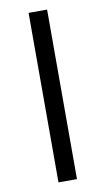

<svg xmlns="http://www.w3.org/2000/svg" viewBox="-83 -752 435 793"><g transform="rotate(-10 134.5 -355.5)"><path d="M96.2 -710.9V0H173.8V-710.9Z"/></g></svg>

Font: Vazirmatn Light
Style: Regular
Weight: 300
Designer: Saber Rastikerdar
Foundry: Saber Rastikerdar
Version: Version 33.003